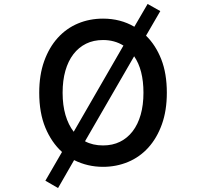

<svg xmlns="http://www.w3.org/2000/svg" viewBox="-20 -785 1040 969"><path d="M603 -555Q558 -583 500 -583Q452 -583 414.5 -564.5Q377 -546 350.5 -511.5Q324 -477 310 -428Q296 -379 296 -317Q296 -254 310.5 -204.5Q325 -155 352 -120ZM704 -317Q704 -433 657 -501L409 -72Q448 -51 500 -51Q548 -51 585.5 -69.5Q623 -88 649.5 -122.5Q676 -157 690 -206Q704 -255 704 -317ZM822 -317Q822 -227 797 -157.5Q772 -88 728.5 -40Q685 8 626 32.5Q567 57 500 57Q422 57 354 23L273 164L209 127L293 -18Q240 -66 209 -140.5Q178 -215 178 -317Q178 -407 203 -476.5Q228 -546 271.5 -594Q315 -642 373.5 -666.5Q432 -691 500 -691Q588 -691 658 -650L725 -765L789 -729L717 -605Q766 -557 794 -485.5Q822 -414 822 -317Z"/></svg>

Font: NanumGothicCoding
Style: Bold
Weight: 700
Monospace: yes
Designer: Kwon Bruce; Nicolas Noh; Sung-woo Choi; Go-un Cha; Soo-hyun Park;
Foundry: NHN Corporation
Version: Version 2.000;PS 1;hotconv 1.0.49;makeotf.lib2.0.14853